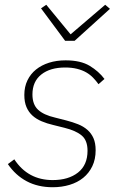

<svg xmlns="http://www.w3.org/2000/svg" viewBox="-20 -773 493 805"><path d="M201 12Q139 12 92 -13Q45 -38 13 -85L40 -105Q97 -18 201 -18Q267 -18 307 -49.5Q347 -81 347 -141Q347 -184 323 -204.5Q299 -225 251 -237L203 -249Q177 -255 154.5 -264.5Q132 -274 116 -288.5Q100 -303 91 -324Q82 -345 82 -375Q82 -409 95 -436Q108 -463 131 -481.5Q154 -500 185.5 -510Q217 -520 255 -520Q318 -520 356 -497Q394 -474 418 -442L393 -420Q383 -434 370.5 -447Q358 -460 341.5 -469.5Q325 -479 303 -484.5Q281 -490 253 -490Q190 -490 153 -460.5Q116 -431 116 -377Q116 -335 139.5 -313Q163 -291 211 -280L258 -268Q285 -261 307.5 -252Q330 -243 346.5 -228.5Q363 -214 372 -193.5Q381 -173 381 -143Q381 -105 367 -76Q353 -47 329 -27.5Q305 -8 272 2Q239 12 201 12ZM253 -602 152 -738 174 -753 276 -629 421 -753 441 -736 293 -602Z"/></svg>

Font: IBM Plex Sans ExtLt
Style: Italic
Weight: 200
Italic angle: -11°
Designer: Mike Abbink, Paul van der Laan, Pieter van Rosmalen
Foundry: Bold Monday
Version: Version 3.005